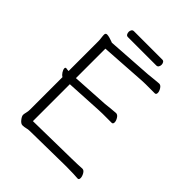

<svg xmlns="http://www.w3.org/2000/svg" viewBox="-227 -952 1092 1092"><g transform="rotate(45 319.0 -405.5)"><path d="M210 -771H438Q448 -771 452.5 -778.5Q457 -786 457 -795Q457 -804 452.5 -811.5Q448 -819 439 -819H211Q201 -819 196.5 -811.5Q192 -804 192 -796Q192 -786 196.5 -778.5Q201 -771 210 -771ZM576 0H577Q587 0 587 -14Q587 -27 578 -43Q569 -59 556 -59H555Q540 -58 517 -57Q494 -56 472 -56L166 -51V-348L386 -360Q400 -361 416 -361Q432 -361 447 -361H489Q500 -361 500 -375Q500 -387 490.5 -402.5Q481 -418 468 -418Q459 -418 433.5 -415Q408 -412 385 -410L166 -397V-634L441 -652Q455 -653 471 -653Q487 -653 502 -653H544Q555 -653 555 -667Q555 -679 545.5 -694.5Q536 -710 523 -710Q514 -710 488.5 -707Q463 -704 440 -702L168 -684Q168 -684 159 -687.5Q150 -691 137.5 -694.5Q125 -698 116 -698Q104 -698 104 -684Q104 -680 104.5 -674.5Q105 -669 106 -661Q108 -649 108 -634.5Q108 -620 108 -604V-396Q103 -396 98.5 -396.5Q94 -397 89 -398H87Q80 -398 80 -390Q80 -380 88.5 -366.5Q97 -353 108 -347V-84Q108 -72 104.5 -58Q101 -44 101 -37Q101 -26 114.5 -9Q128 8 141 8Q156 8 167.5 4.5Q179 1 195 1L473 -3H489Q515 -3 541.5 -2Q568 -1 576 0Z"/></g></svg>

Font: Klee One
Style: Regular
Weight: 400
Designer: Fontworks Inc.
Foundry: Fontworks Inc.
Version: Version 1.100